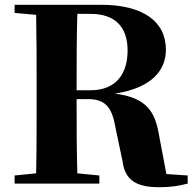

<svg xmlns="http://www.w3.org/2000/svg" viewBox="-20 -767 810 802"><path d="M41 -713 131 -705C133 -602 133 -499 133 -395V-351C133 -247 133 -144 131 -43L41 -34V0H395V-34L303 -43C300 -145 300 -248 300 -353H348C425 -353 449 -313 463 -231L492 -93C502 -12 553 15 645 15C695 15 723 10 764 0V-34L675 -40L644 -204C627 -303 591 -359 460 -376C618 -400 673 -477 673 -559C673 -678 577 -747 402 -747H41ZM303 -709H359C460 -709 513 -655 513 -556C513 -465 470 -390 358 -390H300C300 -505 300 -608 303 -709Z"/></svg>

Font: Noto Serif CJK HK Black
Style: Regular
Weight: 900
Designer: Ryoko NISHIZUKA 西塚涼子 (kana & ideographs); Frank Grießhammer (Latin, Greek & Cyrillic); Wenlong ZHANG 张文龙 (bopomofo); San
Foundry: Adobe
Version: Version 2.001;hotconv 1.1.0;makeotfexe 2.6.0